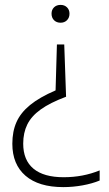

<svg xmlns="http://www.w3.org/2000/svg" viewBox="-20 -566 448 786"><path d="M264.5 -510Q264.5 -493.5 254.2 -483.2Q244 -473 228 -473Q211.5 -473 201.2 -483.2Q191 -493.5 191 -510Q191 -526 201.2 -536Q211.5 -546 228 -546Q244 -546 254.2 -536Q264.5 -526 264.5 -510ZM250.5 -170Q185 -145.5 146.8 -118Q108.5 -90.5 91.8 -56.5Q75 -22.5 75 22Q75 89.5 117 124.5Q159 159.5 240.5 159.5Q320 159.5 388 131.5V173Q358 185.5 318.2 192.8Q278.5 200 239 200Q138.5 200 84.5 153.5Q30.5 107 30.5 22.5Q30.5 -28 47.5 -66.2Q64.5 -104.5 103 -136Q141.5 -167.5 207.5 -196L213 -384H243Z"/></svg>

Font: Encode Sans Semi Condensed ExLight
Style: Regular
Weight: 275
Width: 4
Designer: Multiple Designers
Foundry: Impallari Type
Version: Version 2.000